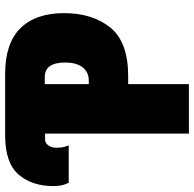

<svg xmlns="http://www.w3.org/2000/svg" viewBox="-24 -730 754 746"><g transform="rotate(-90 353.0 -357.0)"><path d="M207 -559H185Q170 -559 161 -546Q152 -533 152 -514Q152 -495 156 -482Q160 -469 161 -467H16Q3 -490 3 -526Q3 -610 48 -662Q93 -714 200 -714H439Q558 -714 616.5 -654.5Q675 -595 675 -485Q675 -375 619 -305.5Q563 -236 430 -236H399V0H207ZM413 -389Q445 -389 464 -412.5Q483 -436 483 -481Q483 -560 427 -560H399V-389Z"/></g></svg>

Font: Noto Sans Display Black Narrow
Style: Regular
Weight: 900
Width: 4
Designer: Monotype Design team
Foundry: Monotype Imaging Inc.
Version: Version 1.000